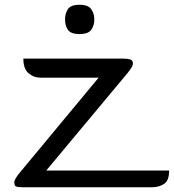

<svg xmlns="http://www.w3.org/2000/svg" viewBox="-20 -786 730 806"><path d="M62 -60 394 -460H148Q122 -460 100 -478.5Q78 -497 78 -540H496Q515 -540 526.5 -536.5Q538 -533 538 -519Q538 -512 531.5 -501.5Q525 -491 516 -480L174 -70H690Q690 -27 668 -13.5Q646 0 620 0H73Q54 0 47 -3.5Q40 -7 40 -21Q40 -28 46.5 -38.5Q53 -49 62 -60ZM253 -704Q253 -729 265 -747.5Q277 -766 314 -766Q350 -766 363 -747.5Q376 -729 376 -704Q376 -679 363 -661Q350 -643 314 -643Q277 -643 265 -661Q253 -679 253 -704Z"/></svg>

Font: Warnes
Style: Regular
Weight: 400
Designer: Eduardo Rodriguez Tunni
Foundry: Eduardo Rodriguez Tunni
Version: Version 1.002; ttfautohint (v1.8.4.7-5d5b);gftools[0.9.23]